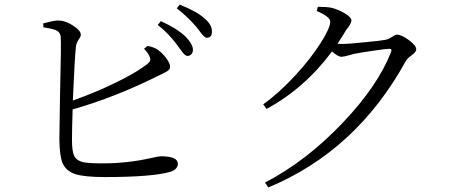

<svg xmlns="http://www.w3.org/2000/svg" viewBox="-20 -783 2040 848"><path d="M443.4 -1Q353.5 -1 313.5 -13.7Q271.5 -27.3 255.9 -63.5Q243.2 -94.7 242.2 -168Q242.2 -204.1 245.1 -361.3Q251 -595.7 248 -622.1Q245.1 -641.6 227.5 -649.4Q212.9 -656.2 171.9 -662.1L170.9 -679.7Q173.8 -680.7 179.7 -681.6Q221.7 -693.4 240.2 -692.4Q270.5 -691.4 303.7 -669.4Q336.9 -647.5 336.9 -629.9Q336.9 -621.1 328.1 -609.4Q317.4 -593.8 315.4 -577.1Q309.6 -527.3 301.8 -338.9Q400.4 -374 491.2 -418Q581.1 -461.9 627.9 -498Q640.6 -507.8 643.1 -515.1Q645.5 -522.5 639.6 -535.2Q633.8 -549.8 616.2 -567.4L630.9 -580.1Q657.2 -576.2 676.8 -563.5Q697.3 -548.8 714.4 -525.9Q731.4 -502.9 731.4 -488.3Q731.4 -478.5 721.7 -470.7Q714.8 -465.8 693.4 -455.1Q677.7 -448.2 668.9 -443.4Q483.4 -351.6 300.8 -299.8Q297.9 -211.9 297.9 -164.1Q297.9 -115.2 307.6 -94.7Q318.4 -73.2 348.6 -66.4Q372.1 -61.5 436.5 -61.5Q542 -61.5 647.5 -85Q679.7 -92.8 690.4 -92.8Q765.6 -92.8 765.6 -59.6Q765.6 -36.1 733.4 -24.4Q653.3 -1 443.4 -1ZM778.3 -562.5Q768.6 -576.2 762.7 -584Q724.6 -635.7 676.8 -672.9L690.4 -689.5Q760.7 -658.2 799.8 -621.1Q833 -585.9 832 -562.5Q832 -549.8 824.2 -542.5Q816.4 -535.2 806.2 -536.1Q795.9 -537.1 778.3 -562.5ZM892.6 -616.2Q881.8 -617.2 862.3 -644.5Q852.5 -657.2 846.7 -665Q803.7 -713.9 760.7 -746.1L773.4 -762.7Q847.7 -733.4 882.8 -702.1Q918 -672.9 916 -641.6Q916 -616.2 892.6 -616.2Z M1165 44.9 1150.4 23.4Q1334 -72.3 1494.1 -241.2Q1648.4 -403.3 1707 -552.7Q1712.9 -567.4 1699.2 -567.4Q1684.6 -567.4 1626 -558.6Q1573.2 -550.8 1543 -544.9Q1536.1 -543 1522.5 -539.1Q1497.1 -532.2 1488.3 -532.2Q1472.7 -532.2 1446.3 -555.7Q1326.2 -393.6 1157.2 -301.8L1142.6 -322.3Q1214.8 -374 1287.1 -453.1Q1351.6 -523.4 1395.5 -591.8Q1438.5 -659.2 1438.5 -687.5Q1438.5 -709 1378.9 -734.4L1383.8 -752.9Q1420.9 -752.9 1442.4 -749Q1471.7 -742.2 1502 -724.6Q1532.2 -706.1 1532.2 -693.4Q1532.2 -682.6 1518.6 -663.1Q1508.8 -651.4 1503.9 -642.6Q1502 -638.7 1497.1 -630.9Q1479.5 -602.5 1470.7 -589.8Q1477.5 -588.9 1489.3 -588.9Q1521.5 -588.9 1593.8 -596.7Q1658.2 -602.5 1683.6 -607.4Q1697.3 -610.4 1712.9 -621.1Q1725.6 -629.9 1733.4 -629.9Q1752.9 -629.9 1785.2 -606.4Q1818.4 -582 1818.4 -564.5Q1818.4 -553.7 1798.8 -539.6Q1779.3 -525.4 1772.5 -513.7Q1553.7 -116.2 1165 44.9Z"/></svg>

Font: Bpmf Zihi Only R
Style: R
Weight: 400
Foundry: But Ko
Version: Version 1.320